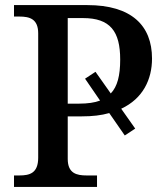

<svg xmlns="http://www.w3.org/2000/svg" viewBox="-20 -734 653 754"><path d="M35 0H361V-45H320C281 -45 246 -53 246 -110V-277H301C343 -277 378 -281 409 -290L470 -202L511 -229L456 -307C542 -347 577 -423 577 -504C577 -634 496 -714 323 -714H35V-669H56C96 -669 130 -660 130 -603V-115C130 -54 97 -45 56 -45H35ZM246 -327V-663H306C413 -663 452 -611 452 -500C452 -437 441 -394 415 -367L355 -452L314 -425L373 -339C352 -331 324 -327 291 -327Z"/></svg>

Font: Noto Serif Thai Medium
Style: Regular
Weight: 500
Designer: Monotype Design Team
Foundry: Monotype Imaging Inc.
Version: Version 1.901;PS 001.901;hotconv 1.0.88;makeotf.lib2.5.64775